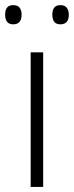

<svg xmlns="http://www.w3.org/2000/svg" viewBox="-33 -737 291 757"><path d="M137.2 0H87.9V-530.8H137.2ZM-12.7 -679.2Q-12.7 -716.8 19 -716.8Q36.6 -716.8 44.4 -706.5Q52.2 -696.3 52.2 -679.2Q52.2 -641.1 19 -641.1Q-12.7 -641.1 -12.7 -679.2ZM173.3 -679.2Q173.3 -716.8 205.1 -716.8Q222.2 -716.8 230.2 -706.5Q238.3 -696.3 238.3 -679.2Q238.3 -641.1 205.1 -641.1Q173.3 -641.1 173.3 -679.2Z"/></svg>

Font: Open Sans Light
Style: Regular
Weight: 300
Designer: Monotype Design Team
Foundry: Monotype Imaging Inc.
Version: Version 3.000; ttfautohint (v1.8.4)